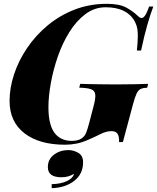

<svg xmlns="http://www.w3.org/2000/svg" viewBox="-20 -742 821 1003"><path d="M356 -6Q369 -6 383 -9Q397 -12 408 -20Q423 -31 430 -48.5Q437 -66 446 -100L469 -188Q480 -229 477.5 -249Q475 -269 455.5 -276Q436 -283 394 -284L399 -304Q422 -303 455 -302.5Q488 -302 523.5 -301.5Q559 -301 589 -301Q640 -301 683.5 -302Q727 -303 754 -304L749 -284Q727 -283 714.5 -277Q702 -271 693.5 -253Q685 -235 675 -198L622 0H602Q603 -32 593 -44.5Q583 -57 563 -57Q535 -57 504.5 -41.5Q474 -26 448 -15Q411 2 380.5 8Q350 14 320 14Q185 14 107.5 -46Q30 -106 30 -215Q30 -283 53.5 -354Q77 -425 121.5 -491Q166 -557 228.5 -609Q291 -661 369 -691.5Q447 -722 538 -722Q603 -722 638.5 -703Q674 -684 702 -657Q717 -642 730 -652Q743 -662 759 -708H781Q766 -669 750 -613.5Q734 -558 717 -478H695Q697 -498 698.5 -516.5Q700 -535 700 -553Q700 -574 697.5 -591Q695 -608 686 -626Q667 -664 628.5 -684Q590 -704 532 -704Q474 -704 426.5 -668.5Q379 -633 342.5 -574.5Q306 -516 282 -446.5Q258 -377 245.5 -307.5Q233 -238 233 -182Q233 -92 264 -49Q295 -6 356 -6ZM337 42Q364 42 389 56.5Q414 71 414 106Q414 167 367.5 203Q321 239 250 241V220Q297 219 328.5 204.5Q360 190 367 166Q354 174 337.5 179Q321 184 300 184Q266 184 248 171Q230 158 230 131Q230 90 262 66Q294 42 337 42Z"/></svg>

Font: Playfair Display Black
Style: Italic
Weight: 900
Italic angle: -14°
Designer: Claus Eggers Sørensen
Foundry: Claus Eggers Sørensen
Version: Version 1.203